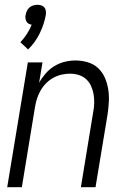

<svg xmlns="http://www.w3.org/2000/svg" viewBox="-20 -780 540 800"><path d="M10 0 96 -520H157L143 -435Q154 -455 170 -473.5Q186 -492 206.5 -504.5Q227 -517 249.5 -522.5Q272 -528 294 -528Q321 -528 346 -520.5Q371 -513 389 -496Q407 -479 417 -456Q427 -433 431 -407.5Q435 -382 433.5 -355.5Q432 -329 428 -302L378 0H317L368 -311Q372 -331 372.5 -350Q373 -369 370 -387Q367 -405 359.5 -421.5Q352 -438 339 -450Q326 -462 308.5 -467.5Q291 -473 271 -473Q254 -473 236.5 -469Q219 -465 202.5 -456Q186 -447 172.5 -433.5Q159 -420 149.5 -403.5Q140 -387 134.5 -370Q129 -353 126 -335L71 0ZM97 -574 65 -604Q80 -620 92 -638.5Q104 -657 112 -677Q105 -678 99 -681.5Q93 -685 90 -691Q87 -697 86 -704Q85 -711 87 -718Q88 -726 92 -734.5Q96 -743 103 -749Q110 -755 119 -757.5Q128 -760 136 -760Q144 -760 152 -757.5Q160 -755 165 -749Q170 -743 171 -734.5Q172 -726 171 -718Q164 -679 145.5 -641Q127 -603 97 -574Z"/></svg>

Font: Iosevka Term Curly Lt Obl
Style: Regular
Weight: 300
Italic angle: -9°
Designer: Belleve Invis
Foundry: Belleve Invis
Version: Version 32.3.0